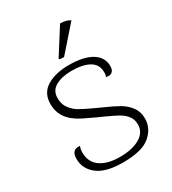

<svg xmlns="http://www.w3.org/2000/svg" viewBox="-176 -801 814 907"><g transform="rotate(-30 231.0 -347.0)"><path d="M43 -113Q43 -164 88 -158Q82 -142 82 -123Q83 -71 121.5 -44.5Q160 -18 226 -18Q294 -18 335 -42Q376 -66 376 -109Q376 -137 361 -156Q346 -175 324 -187.5Q302 -200 262 -218Q234 -230 220 -237Q211 -241 162.5 -264.5Q114 -288 90 -321Q66 -354 66 -398Q66 -458 112.5 -486.5Q159 -515 233 -515Q314 -515 357.5 -488Q401 -461 401 -413Q401 -386 382 -378Q376 -376 371 -376Q367 -376 357 -378Q363 -392 361 -407Q360 -446 325.5 -465.5Q291 -485 230 -485Q178 -485 143.5 -466Q109 -447 109 -406Q109 -372 126.5 -349Q144 -326 167.5 -312.5Q191 -299 243 -275L276 -260Q324 -239 352 -222.5Q380 -206 399.5 -180Q419 -154 419 -117Q419 -64 375 -26Q331 12 226 12Q133 12 88 -23Q43 -58 43 -113ZM233 -559H227Q208 -559 206 -564L296 -706Q328 -706 350 -692Z"/></g></svg>

Font: Arima Madurai ExtraLight
Style: Regular
Weight: 275
Designer: Joana Correia and Natanael Gama
Foundry: NDISCOVER
Version: Version 1.020